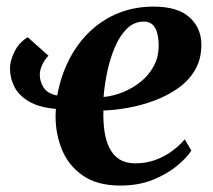

<svg xmlns="http://www.w3.org/2000/svg" viewBox="-20 -566 662 596"><path d="M130.5 -393Q121 -384 112.2 -367Q103.5 -350 103.5 -333.5Q103.5 -313.5 115.2 -294.5Q127 -275.5 157.5 -269.5Q169.5 -333.5 196.2 -384.2Q223 -435 262.2 -471.2Q301.5 -507.5 350.5 -526.5Q399.5 -545.5 456.5 -545.5Q531.5 -545.5 568 -512.5Q604.5 -479.5 605 -429Q605.5 -383.5 586 -349.8Q566.5 -316 533.2 -292.5Q500 -269 459.8 -254Q419.5 -239 378 -231.5Q336.5 -224 301 -223Q300 -187.5 304.5 -157.5Q309 -127.5 320.5 -105.2Q332 -83 351.5 -71Q371 -59 400 -59Q433 -59 461.5 -69.2Q490 -79.5 513.2 -96.5Q536.5 -113.5 553.5 -133.5L574 -98.5Q560 -76.5 529.5 -51.2Q499 -26 454.8 -8Q410.5 10 353.5 10Q282 10 237.5 -20.8Q193 -51.5 172.8 -100.5Q152.5 -149.5 152.5 -204.5Q152.5 -209.5 152.8 -216Q153 -222.5 153.5 -228Q101.5 -232.5 70.2 -250.8Q39 -269 25 -296Q11 -323 11 -354Q11 -376.5 24.5 -404.8Q38 -433 66 -450.5ZM427 -499Q396.5 -499 374.2 -477.2Q352 -455.5 337 -420.5Q322 -385.5 313.2 -344.5Q304.5 -303.5 301.5 -265Q330.5 -267.5 360.8 -279.5Q391 -291.5 416.5 -312Q442 -332.5 457.5 -361.2Q473 -390 472.5 -427Q472 -462.5 460.8 -480.8Q449.5 -499 427 -499Z"/></svg>

Font: Merriweather 72pt
Style: Bold Italic
Weight: 700
Italic angle: -7.8°
Version: Version 2.101